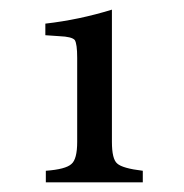

<svg xmlns="http://www.w3.org/2000/svg" viewBox="-20 -779 382 398"><path d="M276 -401H75V-425Q116 -428 128 -439Q140 -449 140 -485V-659Q140 -688 135 -696Q129 -703 103 -704L74 -706V-730Q144 -738 212 -759V-485Q212 -449 223 -440Q234 -430 276 -425Z"/></svg>

Font: Ponomar
Style: Regular
Weight: 400
Version: Version 1.301; ttfautohint (v1.8.4.7-5d5b)